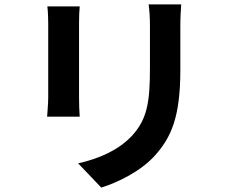

<svg xmlns="http://www.w3.org/2000/svg" viewBox="-20 -796 1040 872"><path d="M195 -767C198 -745 199 -710 199 -691V-354C199 -324 195 -285 194 -266H342C340 -289 339 -328 339 -353V-691C339 -723 340 -745 342 -767ZM655 -776C659 -748 661 -716 661 -676V-486C661 -330 648 -255 580 -180C519 -115 435 -77 335 -54L440 56C513 33 617 -16 683 -89C757 -171 799 -263 799 -478V-676C799 -716 801 -748 803 -776Z"/></svg>

Font: Source Han Sans Old Style Bold
Style: Regular
Weight: 700
Designer: Ryoko NISHIZUKA (kana & ideographs); Paul D. Hunt (Latin, Greek & Cyrillic); Wenlong ZHANG (bopomofo); Sandoll Communica
Foundry: Adobe Systems Incorporated
Version: Version 1.004;PS 1.004;hotconv 1.0.81;makeotf.lib2.5.63406